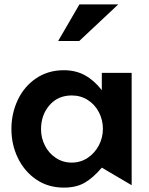

<svg xmlns="http://www.w3.org/2000/svg" viewBox="-20 -844 681 875"><path d="M307 -409Q348 -409 380.5 -388Q413 -367 431 -332Q449 -297 449 -257Q449 -217 430.5 -181.5Q412 -146 379.5 -124.5Q347 -103 307 -103Q267 -103 235 -124Q203 -145 185 -180Q167 -215 167 -255Q167 -320 205.5 -364.5Q244 -409 307 -409ZM580 -512H444V-433Q409 -478 367 -501Q325 -524 271 -524Q199 -524 144.5 -487Q90 -450 61 -388.5Q32 -327 32 -256Q32 -185 61.5 -124Q91 -63 145 -26Q199 11 271 11Q327 11 365.5 -11Q404 -33 444 -80L580 0ZM245 -657H341L519 -824H342Z"/></svg>

Font: Geom SemiBold
Style: Bold
Weight: 600
Version: Version 1.102